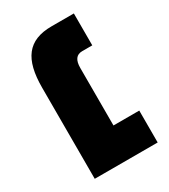

<svg xmlns="http://www.w3.org/2000/svg" viewBox="-156 -685 669 761"><g transform="rotate(-30 179.0 -304.5)"><path d="M50 0H338V-146H220V-409C220 -445 233 -463 260 -463H306V-609H204C95 -609 50 -547 50 -417Z"/></g></svg>

Font: Noto Sans Hebrew ExtraCondensed Black
Style: Regular
Weight: 900
Width: 2
Designer: Monotype Design Team
Foundry: Monotype Imaging Inc.
Version: Version 2.004